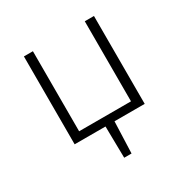

<svg xmlns="http://www.w3.org/2000/svg" viewBox="-163 -667 970 997"><g transform="rotate(-30 322.0 -169.0)"><path d="M297 0H112V-527H166V-47H477V-527H532V0H351L344 189H300Z"/></g></svg>

Font: Nebula Sans Light
Style: Regular
Weight: 300
Designer: Paul D. Hunt for Adobe (as Source Sans)
Foundry: Nebula Entertainment & Broadcasting LLC
Version: Version 1.010